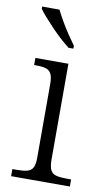

<svg xmlns="http://www.w3.org/2000/svg" viewBox="-87 -810 477 853"><g transform="rotate(10 151.0 -383.0)"><path d="M27 0V-32H47Q76 -32 93.5 -36.5Q111 -41 119 -55.5Q127 -70 127 -102V-433Q127 -466 118.5 -480.5Q110 -495 94 -499.5Q78 -504 52 -504H42V-536H191V-105Q191 -72 199 -56.5Q207 -41 225 -36.5Q243 -32 272 -32H292V0ZM179 -606Q161 -620 139.5 -639.5Q118 -659 97 -681Q76 -703 58.5 -723Q41 -743 32 -756V-766H110Q121 -744 136.5 -717Q152 -690 169.5 -664Q187 -638 201 -619V-606Z"/></g></svg>

Font: Noto Serif Khmer Light
Style: Regular
Weight: 300
Version: Version 2.003